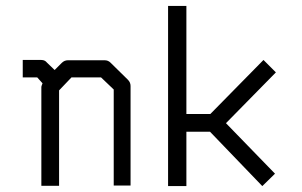

<svg xmlns="http://www.w3.org/2000/svg" viewBox="-20 -679 1024 650"><path d="M165 -442 189 -466Q198 -475 210 -475H334Q346 -475 354 -467L413 -409Q422 -400 422 -388V-51H365V-376L322 -417H222L180 -373V-50H120V-385Q120 -387 124 -397L106 -417H57V-476H120Q132 -476 139 -467Z M745 -262 911 -91 868 -49 691 -233H611V-49H549V-659H611V-293H692L872 -476L914 -434Z"/></svg>

Font: IBM 3270 Semi-Condensed
Style: Condensed
Weight: 400
Monospace: yes
Version: Version 2.3.1